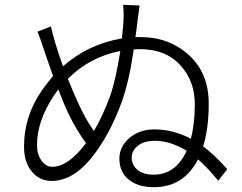

<svg xmlns="http://www.w3.org/2000/svg" viewBox="-20 -780 1017 808"><path d="M567.4 -756.8Q565.4 -745.1 562 -716.3Q558.6 -687.5 557.6 -682.6Q555.7 -663.1 549.8 -624H571.3Q691.4 -624 774.9 -548.3Q858.4 -472.7 858.4 -343.8Q858.4 -240.2 835 -164.1Q879.9 -130.9 936.5 -68.4L898.4 -19.5Q852.5 -75.2 813.5 -109.4Q752.9 7.8 627.9 7.8Q560.5 7.8 521.5 -24.4Q482.4 -56.6 482.4 -112.3Q482.4 -163.1 524.4 -199.2Q566.4 -235.4 629.9 -235.4Q708 -235.4 783.2 -196.3Q799.8 -258.8 799.8 -341.8Q799.8 -439.5 738.3 -506.3Q676.8 -573.2 568.4 -573.2Q551.8 -573.2 543 -572.3Q523.4 -438.5 493.2 -353.5Q440.4 -208 362.8 -113.3Q285.2 -18.6 197.3 -18.6Q146.5 -18.6 113.8 -58.1Q81.1 -97.7 81.1 -162.1Q81.1 -293.9 160.2 -405.3Q178.7 -430.7 203.1 -460L171.9 -549.8Q148.4 -622.1 137.7 -646.5L194.3 -668.9Q208 -605.5 245.1 -501Q353.5 -595.7 493.2 -618.2L499 -680.7Q502 -723.6 498 -759.8ZM135.7 -169.9Q135.7 -129.9 154.8 -104Q173.8 -78.1 199.2 -78.1Q267.6 -78.1 341.8 -177.7Q299.8 -235.4 267.6 -302.7Q251 -336.9 225.6 -403.3Q219.7 -396.5 205.1 -375Q135.7 -269.5 135.7 -169.9ZM265.6 -448.2Q293.9 -377.9 309.6 -345.7Q335 -287.1 375 -228.5Q412.1 -291 442.4 -373Q467.8 -445.3 486.3 -565.4Q358.4 -541 265.6 -448.2ZM534.2 -117.2Q534.2 -85 559.1 -64.9Q584 -44.9 626 -44.9Q719.7 -44.9 765.6 -145.5Q696.3 -187.5 631.8 -187.5Q585.9 -187.5 560.1 -166.5Q534.2 -145.5 534.2 -117.2Z"/></svg>

Font: Min Sans Light
Style: Regular
Weight: 300
Designer: Jinseong-Kim, NotoSansCJK, Nunito
Foundry: Jinseong-Kim
Version: Version 1.400;Glyphs 3.1.2 (3151)